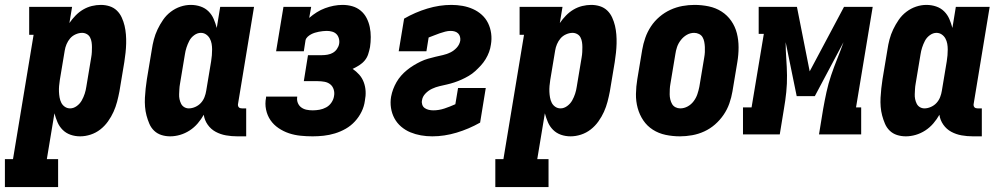

<svg xmlns="http://www.w3.org/2000/svg" viewBox="-66 -548 4086 783"><path d="M-46 215V101H-13L71 -406H53V-520H228L217 -454Q228 -470 242 -484.5Q256 -499 273 -509Q290 -519 308.5 -523.5Q327 -528 345 -528Q364 -528 381 -522.5Q398 -517 410.5 -505Q423 -493 430.5 -476.5Q438 -460 442 -443Q446 -426 447.5 -407.5Q449 -389 448.5 -370.5Q448 -352 446 -333Q444 -314 441 -295L421 -175Q417 -154 411.5 -133Q406 -112 397 -92Q388 -72 374.5 -53Q361 -34 343 -20Q325 -6 303.5 1Q282 8 261 8Q240 8 221.5 1.5Q203 -5 189.5 -18.5Q176 -32 168.5 -49.5Q161 -67 156 -86L125 101H171V215ZM220 -106Q234 -106 247 -115.5Q260 -125 267.5 -138.5Q275 -152 279.5 -166Q284 -180 286 -194L306 -314Q308 -325 308.5 -335.5Q309 -346 309 -356Q309 -366 307.5 -376Q306 -386 301.5 -395Q297 -404 288 -409Q279 -414 269 -414Q256 -414 242.5 -408Q229 -402 220 -391.5Q211 -381 205.5 -368Q200 -355 198 -342L178 -222Q176 -210 175 -197.5Q174 -185 174.5 -173.5Q175 -162 177 -150.5Q179 -139 184 -129Q189 -119 198.5 -112.5Q208 -106 220 -106Z M628 8Q609 8 592 2.5Q575 -3 562.5 -15Q550 -27 543 -43.5Q536 -60 531.5 -77Q527 -94 525.5 -112.5Q524 -131 525 -149.5Q526 -168 528 -187Q530 -206 533 -225L553 -345Q556 -366 561.5 -387Q567 -408 576.5 -428Q586 -448 599 -467Q612 -486 630.5 -500Q649 -514 670 -521Q691 -528 712 -528Q733 -528 752 -521.5Q771 -515 784.5 -501.5Q798 -488 805.5 -470.5Q813 -453 818 -434L832 -520H970L905 -126Q904 -122 904.5 -118Q905 -114 907.5 -111Q910 -108 913.5 -107Q917 -106 921 -106H938V8H902Q878 8 855.5 4Q833 0 813.5 -10.5Q794 -21 781 -39.5Q768 -58 765 -80Q755 -62 740.5 -45Q726 -28 707.5 -16Q689 -4 668.5 2Q648 8 628 8ZM704 -106Q717 -106 730.5 -112Q744 -118 753.5 -128.5Q763 -139 768 -152Q773 -165 775 -178L795 -298Q797 -310 798 -322.5Q799 -335 799 -346.5Q799 -358 797 -369.5Q795 -381 789.5 -391Q784 -401 774.5 -407.5Q765 -414 753 -414Q739 -414 726 -404.5Q713 -395 706 -381.5Q699 -368 694.5 -354Q690 -340 688 -326L668 -206Q666 -195 665.5 -184.5Q665 -174 664.5 -164Q664 -154 666 -144Q668 -134 672.5 -125Q677 -116 685.5 -111Q694 -106 704 -106Z M1209 8Q1184 8 1159.5 5.5Q1135 3 1112.5 -4.5Q1090 -12 1070 -25.5Q1050 -39 1037 -58Q1024 -77 1019 -101Q1014 -125 1019 -150V-154H1146V-152Q1144 -140 1148.5 -128.5Q1153 -117 1162.5 -110Q1172 -103 1184 -100.5Q1196 -98 1209 -98Q1223 -98 1237 -100.5Q1251 -103 1264 -110Q1277 -117 1285.5 -129.5Q1294 -142 1296 -155Q1299 -169 1295 -182.5Q1291 -196 1281 -204Q1271 -212 1257.5 -214.5Q1244 -217 1230 -217H1173L1190 -323H1247Q1258 -323 1269.5 -325Q1281 -327 1291 -332.5Q1301 -338 1308 -348Q1315 -358 1317 -369Q1319 -380 1316 -391Q1313 -402 1306 -409Q1299 -416 1288.5 -419Q1278 -422 1266 -422Q1259 -422 1250.5 -421Q1242 -420 1234 -418.5Q1226 -417 1218 -414.5Q1210 -412 1202.5 -408Q1195 -404 1188.5 -398Q1182 -392 1180 -384L1173 -339H1060L1090 -520H1203L1195 -475Q1210 -488 1226 -498Q1242 -508 1259.5 -514.5Q1277 -521 1295 -524.5Q1313 -528 1331 -528Q1352 -528 1371 -522.5Q1390 -517 1405 -504.5Q1420 -492 1429 -474.5Q1438 -457 1442 -437.5Q1446 -418 1446 -397Q1446 -376 1443 -356Q1440 -341 1435.5 -327Q1431 -313 1421.5 -301.5Q1412 -290 1398.5 -281.5Q1385 -273 1372 -267Q1387 -257 1399 -243.5Q1411 -230 1417.5 -212.5Q1424 -195 1425 -176Q1426 -157 1422 -137Q1419 -114 1408.5 -92.5Q1398 -71 1381.5 -53Q1365 -35 1344 -23Q1323 -11 1300 -4Q1277 3 1254 5.5Q1231 8 1209 8Z M1697 8Q1673 8 1650.5 4Q1628 0 1607.5 -8.5Q1587 -17 1570 -31.5Q1553 -46 1542.5 -65.5Q1532 -85 1528.5 -108Q1525 -131 1529 -154Q1532 -170 1537.5 -184.5Q1543 -199 1551 -213Q1559 -227 1570 -239.5Q1581 -252 1594 -262.5Q1607 -273 1621 -281.5Q1635 -290 1649.5 -297Q1664 -304 1679.5 -308.5Q1695 -313 1710 -316.5Q1725 -320 1740.5 -323.5Q1756 -327 1770.5 -334Q1785 -341 1796.5 -353.5Q1808 -366 1811 -382Q1812 -390 1810 -398Q1808 -406 1802.5 -411.5Q1797 -417 1789 -419.5Q1781 -422 1772 -422Q1761 -422 1749.5 -419Q1738 -416 1726.5 -412Q1715 -408 1704 -403.5Q1693 -399 1682 -395L1673 -339H1560L1582 -472Q1627 -498 1676.5 -513Q1726 -528 1775 -528Q1798 -528 1820.5 -524Q1843 -520 1863 -511Q1883 -502 1899 -487.5Q1915 -473 1924.5 -453.5Q1934 -434 1937 -411.5Q1940 -389 1936 -366Q1934 -351 1928.5 -336Q1923 -321 1914.5 -307Q1906 -293 1895 -281Q1884 -269 1872 -258Q1860 -247 1845.5 -238.5Q1831 -230 1816.5 -223.5Q1802 -217 1787 -212Q1772 -207 1756.5 -203.5Q1741 -200 1726 -196.5Q1711 -193 1696 -186Q1681 -179 1669 -166.5Q1657 -154 1655 -139Q1653 -130 1656 -121Q1659 -112 1666.5 -107Q1674 -102 1683 -100Q1692 -98 1701 -98Q1724 -98 1746.5 -105.5Q1769 -113 1791 -123L1802 -189H1915L1892 -48Q1846 -22 1796 -7Q1746 8 1697 8Z M1954 215V101H1987L2071 -406H2053V-520H2228L2217 -454Q2228 -470 2242 -484.5Q2256 -499 2273 -509Q2290 -519 2308.5 -523.5Q2327 -528 2345 -528Q2364 -528 2381 -522.5Q2398 -517 2410.5 -505Q2423 -493 2430.5 -476.5Q2438 -460 2442 -443Q2446 -426 2447.5 -407.5Q2449 -389 2448.5 -370.5Q2448 -352 2446 -333Q2444 -314 2441 -295L2421 -175Q2417 -154 2411.5 -133Q2406 -112 2397 -92Q2388 -72 2374.5 -53Q2361 -34 2343 -20Q2325 -6 2303.5 1Q2282 8 2261 8Q2240 8 2221.5 1.5Q2203 -5 2189.5 -18.5Q2176 -32 2168.5 -49.5Q2161 -67 2156 -86L2125 101H2171V215ZM2220 -106Q2234 -106 2247 -115.5Q2260 -125 2267.5 -138.5Q2275 -152 2279.5 -166Q2284 -180 2286 -194L2306 -314Q2308 -325 2308.5 -335.5Q2309 -346 2309 -356Q2309 -366 2307.5 -376Q2306 -386 2301.5 -395Q2297 -404 2288 -409Q2279 -414 2269 -414Q2256 -414 2242.5 -408Q2229 -402 2220 -391.5Q2211 -381 2205.5 -368Q2200 -355 2198 -342L2178 -222Q2176 -210 2175 -197.5Q2174 -185 2174.5 -173.5Q2175 -162 2177 -150.5Q2179 -139 2184 -129Q2189 -119 2198.5 -112.5Q2208 -106 2220 -106Z M2707 8Q2677 8 2648.5 2Q2620 -4 2596.5 -19Q2573 -34 2557.5 -57Q2542 -80 2534.5 -107.5Q2527 -135 2527.5 -165Q2528 -195 2533 -225L2553 -345Q2557 -369 2565.5 -393.5Q2574 -418 2588.5 -440Q2603 -462 2623.5 -479.5Q2644 -497 2668 -508Q2692 -519 2717 -523.5Q2742 -528 2766 -528Q2796 -528 2824.5 -522Q2853 -516 2876.5 -501Q2900 -486 2916 -463Q2932 -440 2939 -412.5Q2946 -385 2946 -355Q2946 -325 2941 -295L2921 -175Q2917 -151 2908.5 -126.5Q2900 -102 2885 -80Q2870 -58 2850 -40.5Q2830 -23 2806 -12Q2782 -1 2756.5 3.5Q2731 8 2707 8ZM2708 -106Q2724 -106 2738.5 -114Q2753 -122 2763 -135.5Q2773 -149 2778 -164Q2783 -179 2786 -194L2806 -314Q2808 -325 2808.5 -335.5Q2809 -346 2808.5 -356.5Q2808 -367 2806 -377.5Q2804 -388 2799 -396.5Q2794 -405 2784.5 -409.5Q2775 -414 2765 -414Q2749 -414 2735 -406Q2721 -398 2710.5 -384.5Q2700 -371 2695 -356Q2690 -341 2688 -326L2668 -206Q2666 -195 2665.5 -184.5Q2665 -174 2665 -163.5Q2665 -153 2667.5 -142.5Q2670 -132 2675 -123.5Q2680 -115 2689 -110.5Q2698 -106 2708 -106Z M2964 0V-110H2999L3049 -410H3028V-520H3184L3236 -257L3376 -520H3493L3425 -110H3446V0H3274L3291 -104Q3297 -138 3304.5 -172.5Q3312 -207 3323.5 -241Q3335 -275 3348.5 -308.5Q3362 -342 3374 -376L3257 -156H3183L3138 -376Q3138 -342 3140.5 -308.5Q3143 -275 3143.5 -241Q3144 -207 3140.5 -172.5Q3137 -138 3131 -104L3114 0Z M3628 8Q3609 8 3592 2.5Q3575 -3 3562.5 -15Q3550 -27 3543 -43.5Q3536 -60 3531.5 -77Q3527 -94 3525.5 -112.5Q3524 -131 3525 -149.5Q3526 -168 3528 -187Q3530 -206 3533 -225L3553 -345Q3556 -366 3561.5 -387Q3567 -408 3576.5 -428Q3586 -448 3599 -467Q3612 -486 3630.5 -500Q3649 -514 3670 -521Q3691 -528 3712 -528Q3733 -528 3752 -521.5Q3771 -515 3784.5 -501.5Q3798 -488 3805.5 -470.5Q3813 -453 3818 -434L3832 -520H3970L3905 -126Q3904 -122 3904.5 -118Q3905 -114 3907.5 -111Q3910 -108 3913.5 -107Q3917 -106 3921 -106H3938V8H3902Q3878 8 3855.5 4Q3833 0 3813.5 -10.5Q3794 -21 3781 -39.5Q3768 -58 3765 -80Q3755 -62 3740.5 -45Q3726 -28 3707.5 -16Q3689 -4 3668.5 2Q3648 8 3628 8ZM3704 -106Q3717 -106 3730.5 -112Q3744 -118 3753.5 -128.5Q3763 -139 3768 -152Q3773 -165 3775 -178L3795 -298Q3797 -310 3798 -322.5Q3799 -335 3799 -346.5Q3799 -358 3797 -369.5Q3795 -381 3789.5 -391Q3784 -401 3774.5 -407.5Q3765 -414 3753 -414Q3739 -414 3726 -404.5Q3713 -395 3706 -381.5Q3699 -368 3694.5 -354Q3690 -340 3688 -326L3668 -206Q3666 -195 3665.5 -184.5Q3665 -174 3664.5 -164Q3664 -154 3666 -144Q3668 -134 3672.5 -125Q3677 -116 3685.5 -111Q3694 -106 3704 -106Z"/></svg>

Font: Iosevka Curly Slab Heavy
Style: Italic
Weight: 900
Italic angle: -9°
Monospace: yes
Designer: Belleve Invis
Foundry: Belleve Invis
Version: Version 22.1.2; ttfautohint (v1.8.4)